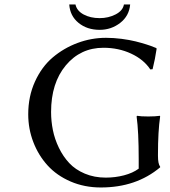

<svg xmlns="http://www.w3.org/2000/svg" viewBox="-20 -827 757 857"><path d="M452.1 -34.2Q494.1 -34.2 533.4 -44.4Q572.8 -54.7 599.1 -74.2V-117.2Q599.1 -239.3 589.8 -307.1L591.8 -310.1Q607.9 -307.1 642.1 -307.1Q657.7 -307.1 670.7 -307.9Q683.6 -308.6 688.5 -309.6L693.8 -310.1L694.8 -307.1Q685.1 -240.7 685.1 -137.2V-130.9Q685.1 -95.7 694.8 -83V-80.1Q587.9 9.8 430.2 9.8Q356.9 9.8 295.2 -16.8Q233.4 -43.5 192.4 -88.6Q151.4 -133.8 128.7 -192.9Q106 -252 106 -316.9Q106 -396.5 136 -462.6Q166 -528.8 215.3 -570.6Q264.6 -612.3 326.2 -635.3Q387.7 -658.2 453.1 -658.2Q487.3 -658.2 522.9 -653.6Q558.6 -648.9 585 -642.3Q611.3 -635.7 632.8 -628.9Q654.3 -622.1 665.5 -617.2L676.8 -612.8L679.2 -609.9Q672.4 -563.5 661.1 -518.1L650.9 -517.1Q621.6 -561.5 565.4 -587.6Q509.3 -613.8 441.9 -613.8Q339.4 -613.8 273.7 -535.2Q208 -456.5 208 -327.1Q208 -286.1 216.1 -246.1Q224.1 -206.1 242.9 -167.2Q261.7 -128.4 289.1 -99.1Q316.4 -69.8 358.6 -52Q400.9 -34.2 452.1 -34.2ZM561 -807.1Q556.6 -755.9 516.6 -724.9Q476.6 -693.8 424.8 -693.8Q368.7 -693.8 330.6 -724.9Q292.5 -755.9 289.1 -807.1H316.9Q322.8 -778.8 353 -762.5Q383.3 -746.1 424.8 -746.1Q463.9 -746.1 496.1 -762.7Q528.3 -779.3 533.2 -807.1Z"/></svg>

Font: Linear Smooth
Style: Regular
Weight: 400
Designer: Philipp H. Poll, Flanker
Foundry: Philipp H. Poll, reworked by Flanker
Version: Version 1.061 | FøM Fix